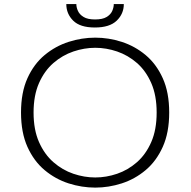

<svg xmlns="http://www.w3.org/2000/svg" viewBox="-20 -886 915 918"><path d="M435.5 11Q371 11 308 -9.2Q245 -29.5 193.5 -72.5Q142 -115.5 111.2 -183.8Q80.5 -252 80.5 -348Q80.5 -444 111.2 -512Q142 -580 193.5 -622.8Q245 -665.5 308 -685.8Q371 -706 435.5 -706Q499.5 -706 562.2 -685.8Q625 -665.5 676.2 -622.8Q727.5 -580 758.2 -512Q789 -444 789 -348Q789 -252 758.2 -183.8Q727.5 -115.5 676.2 -72.5Q625 -29.5 562.2 -9.2Q499.5 11 435.5 11ZM435.5 -37.5Q488 -37.5 540 -55.2Q592 -73 634.8 -110.5Q677.5 -148 703.2 -206.8Q729 -265.5 729 -348Q729 -430 703.2 -488.8Q677.5 -547.5 634.8 -584.8Q592 -622 540 -639.8Q488 -657.5 435.5 -657.5Q383 -657.5 330.8 -639.8Q278.5 -622 235.5 -584.8Q192.5 -547.5 166.5 -488.8Q140.5 -430 140.5 -348Q140.5 -265.5 166.5 -206.8Q192.5 -148 235.5 -110.5Q278.5 -73 330.8 -55.2Q383 -37.5 435.5 -37.5ZM433.5 -754.5Q363 -754.5 330 -787.2Q297 -820 297 -866.5H345Q345 -850.5 352.8 -833.5Q360.5 -816.5 379.8 -804.8Q399 -793 434.5 -793Q470.5 -793 489.8 -804.8Q509 -816.5 516.5 -833.5Q524 -850.5 524 -866.5H572Q572 -820 538 -787.2Q504 -754.5 433.5 -754.5Z"/></svg>

Font: Trispace SemiExpanded ExtraLight
Style: Regular
Weight: 200
Width: 6
Designer: Tyler Finck
Foundry: Etcetera Type Company
Version: Version 1.210; ttfautohint (v1.8.3)